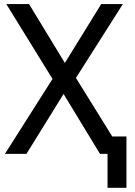

<svg xmlns="http://www.w3.org/2000/svg" viewBox="-20 -747 653 932"><path d="M593.8 164.6H502V0H465.3L288.6 -291L108.4 0H3.9L234.9 -363.8L10.7 -727.1H121.1L294.9 -441.4L471.2 -727.1H576.2L348.6 -368.7L524.9 -84.5H593.8Z"/></svg>

Font: IranNastaliq
Style: Regular
Weight: 400
Designer: Hossein Zahedi
Version: Version 1.5